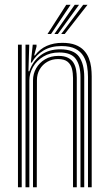

<svg xmlns="http://www.w3.org/2000/svg" viewBox="-20 -788 459 808"><path d="M350.3 0V-464.8Q350.3 -486.9 346.5 -509.7Q342.7 -532.4 331.3 -551.6Q319.9 -570.8 297.6 -582.5Q275.2 -594.2 238.2 -594.2Q194.7 -594.2 163.1 -575.5Q131.6 -556.8 113.5 -524.6H109.8L117.8 -600H133.6L133.7 -591.8L123.7 -554.8H127.2Q148.3 -582.5 177.2 -595.1Q206.1 -607.7 242.4 -607.7Q275 -607.7 297.1 -599.2Q319.2 -590.7 332.9 -576.1Q346.6 -561.5 353.8 -543.2Q361 -525 363.5 -505.3Q365.9 -485.6 365.9 -466.9V0ZM55.6 0V-600H71.4V0ZM118.9 0V-450Q118.9 -477.4 132.3 -500.8Q145.7 -524.2 169.8 -538.5Q194 -552.8 226 -552.8Q251 -552.8 266.3 -544.8Q281.6 -536.8 289.6 -523.5Q297.5 -510.2 300.3 -493.8Q303.1 -477.4 303.1 -460.5V0H287.3V-459.8Q287.3 -480.7 282.7 -498.8Q278.2 -516.9 264.6 -528.1Q251 -539.4 224.1 -539.4Q199 -539.4 178.9 -527.8Q158.8 -516.2 147.1 -496.2Q135.5 -476.3 135.4 -451.1L134.8 0ZM87.3 0V-600H103.1L99.7 -488.2H103.5Q118.3 -531.4 152 -556.1Q185.7 -580.8 233.9 -580.5Q290.6 -580.2 312.6 -549.5Q334.5 -518.8 334.5 -464V0H318.7V-462.6Q318.7 -513.2 298.9 -540.2Q279.2 -567.2 229.5 -567.2Q190.8 -567.2 162.6 -550.1Q134.3 -533 118.9 -506.1Q103.5 -479.1 103.5 -449.2V0ZM180 -645 258.8 -767.8H277L194.8 -645ZM237.6 -645 330.1 -767.8H348.3L252.4 -645ZM208.9 -645 294.4 -767.8H312.6L223.5 -645Z"/></svg>

Font: Big Shoulders Inline Text Thin
Style: Regular
Weight: 100
Designer: Patric King
Foundry: XO Type Co
Version: Version 2.002